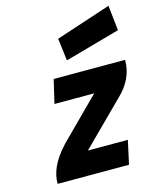

<svg xmlns="http://www.w3.org/2000/svg" viewBox="-116 -857 769 938"><g transform="rotate(-15 268.5 -388.0)"><path d="M523 -776 537 -649 258 -571 244 -684ZM172 -500H533Q534 -403 452 -327L243 -119H445L419 0H58Q57 -40 76.5 -84Q96 -128 144 -180L345 -381H144Z"/></g></svg>

Font: Panefresco 999wt
Style: Italic
Weight: 900
Version: Version 1.001